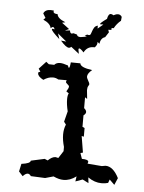

<svg xmlns="http://www.w3.org/2000/svg" viewBox="-49 -675 542 724"><g transform="rotate(5 222.0 -313.0)"><path d="M313 8.8 290 -2.9 263.2 6.8 266.1 -12.7Q243.2 4.9 217.8 4.9Q200.7 4.9 179.7 -4.9L148.4 3.9L94.2 1.5Q88.9 -6.8 82 -6.8Q73.7 -6.8 63.5 4.4L48.3 -12.2L54.7 -41.5Q88.9 -45.9 88.9 -56.6L140.6 -67.9L152.3 -63Q167.5 -78.1 181.2 -78.1L191.4 -75.7L209 -103V-119.1Q201.7 -144.5 201.7 -165.5Q201.7 -186.5 209 -203.6L201.2 -213.9L211.4 -253.9Q205.1 -279.3 205.1 -299.8Q205.1 -314.5 209.5 -321.8L199.7 -328.6Q208 -341.3 208 -347.2Q208 -351.1 201.7 -355.7Q195.3 -360.4 195.3 -364.3L197.3 -370.6H165.5Q155.8 -376.5 144.5 -376.5Q127.4 -376.5 109.4 -364.3Q87.9 -375.5 87.9 -387.2L88.4 -391.1L95.7 -394L88.4 -404.8L114.7 -433.1L125 -424.8L145.5 -424.3Q152.8 -433.1 167 -433.1Q177.7 -433.1 197.3 -426.3Q199.7 -418 201.7 -418Q205.1 -418 207 -439L243.2 -438.5Q244.6 -422.9 289.6 -417Q272.5 -402.8 272.5 -391.1Q272.5 -385.7 278.1 -376.2Q283.7 -366.7 283.7 -363.3Q283.7 -360.8 280.3 -355.7Q276.9 -350.6 276.9 -339.8L280.3 -307.1L272 -312.5V-271.5Q280.8 -264.2 280.8 -257.3Q280.8 -250.5 272 -244.1V-200.7L280.3 -196.8V-164.1L272 -166L282.2 -104L272.9 -101.6L280.3 -80.1Q305.2 -80.1 305.2 -70.8L303.2 -64L357.4 -59.6L371.6 -62Q400.4 -62 421.9 -19.5L410.6 6.8L391.6 -11.7L386.7 1.5Q376 4.9 361.8 4.9Q335.4 4.9 310.5 -12.7ZM203.6 -497.6Q199.7 -493.2 195.3 -493.2Q183.6 -493.2 163.1 -517.6L183.1 -515.6L149.4 -543.5L156.2 -522.5Q125 -550.3 125 -557.1Q125 -559.1 127.9 -559.1L135.3 -557.6Q132.3 -565.9 128.4 -565.9Q124.5 -565.9 120.1 -560.5Q116.7 -578.6 89.8 -590.3L97.2 -597.7L87.4 -613.8Q93.3 -628.9 114.7 -628.9L126.5 -627.9L125.5 -624Q125.5 -616.2 141.6 -615.7Q143.1 -599.6 173.3 -587.9L161.1 -585L189.5 -563.5L174.3 -556.6L193.4 -558.6Q194.8 -547.4 201.2 -547.4L207.5 -549.3L221.2 -545.4Q222.2 -537.1 235.4 -537.1L259.3 -541L250.5 -543L258.8 -548.8L265.6 -547.4Q271 -547.4 272.9 -552.5Q274.9 -557.6 277.1 -564.2Q279.3 -570.8 283.2 -577.1Q287.1 -583.5 296.4 -585.9V-574.7L316.9 -591.8H303.7Q303.7 -596.7 328.6 -614.3Q332 -633.8 341.8 -633.8Q346.2 -633.8 351.6 -629.9Q361.3 -635.3 368.7 -635.3Q377.9 -635.3 383.3 -626.5L381.8 -611.8Q366.2 -599.1 356.9 -581.5H349.1L348.6 -574.2L336.9 -573.7L340.3 -564.5L327.6 -544.9Q311.5 -540.5 308.1 -518.1L300.8 -524.9V-522Q300.8 -512.2 292 -503.4H287.1Q263.2 -503.4 251.5 -480.5Q239.3 -494.1 234.4 -494.1Q231.4 -494.1 231.4 -489.3L234.4 -473.6Z"/></g></svg>

Font: Truetypewriter PolyglOTT
Style: Regular
Weight: 400
Designer: Sergey Beatoff a.k.a. Sam_T
Version: Version 3.76